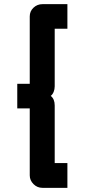

<svg xmlns="http://www.w3.org/2000/svg" viewBox="-20 -807 409 923"><path d="M63 -286V-404H123V-728Q123 -753 141 -770Q159 -787 184 -787H304V-669H243V-392Q243 -378 238 -365.5Q233 -353 224 -346Q243 -331 243 -300V-23H304V96H184Q159 96 141 78Q123 60 123 36V-286Z"/></svg>

Font: Tschichold
Style: Bold
Weight: 700
Designer: Peter Wiegel
Foundry: Peter Wiegel
Version: Version 1.000; ttfautohint (v1.3)